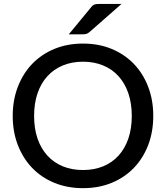

<svg xmlns="http://www.w3.org/2000/svg" viewBox="-20 -947 842 974"><path d="M596.5 -927 433.5 -784Q425 -777 418 -775Q411 -773 399.5 -773H329L442 -910Q446.5 -916 450.8 -919.2Q455 -922.5 460 -924.2Q465 -926 471.5 -926.5Q478 -927 486.5 -927ZM757.5 -359Q757.5 -278.5 731.8 -211.2Q706 -144 659 -95.2Q612 -46.5 546.5 -19.5Q481 7.5 401 7.5Q321.5 7.5 255.8 -19.5Q190 -46.5 143.2 -95.2Q96.5 -144 70.5 -211.2Q44.5 -278.5 44.5 -359Q44.5 -439 70.5 -506.5Q96.5 -574 143.2 -622.8Q190 -671.5 255.8 -698.8Q321.5 -726 401 -726Q481 -726 546.5 -698.8Q612 -671.5 659 -622.8Q706 -574 731.8 -506.5Q757.5 -439 757.5 -359ZM648.5 -359Q648.5 -423 631 -474Q613.5 -525 581.2 -560.5Q549 -596 503.2 -615Q457.5 -634 401 -634Q344.5 -634 298.8 -615Q253 -596 220.5 -560.5Q188 -525 170.5 -474Q153 -423 153 -359Q153 -294.5 170.5 -243.8Q188 -193 220.5 -157.5Q253 -122 298.8 -103.2Q344.5 -84.5 401 -84.5Q457.5 -84.5 503.2 -103.2Q549 -122 581.2 -157.5Q613.5 -193 631 -243.8Q648.5 -294.5 648.5 -359Z"/></svg>

Font: TypoPRO Lato
Style: Regular
Weight: 500
Designer: Lukasz Dziedzic with Adam Twardoch and Botio Nikoltchev
Foundry: tyPoland Lukasz Dziedzic
Version: Version 2.010; 2014-09-01; http://www.latofonts.com/